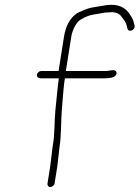

<svg xmlns="http://www.w3.org/2000/svg" viewBox="-20 -764 575 792"><path d="M184.7 8C194.2 8 203.9 0.9 205.1 -7L216.7 -80L225.9 -161C232.1 -190.4 232.5 -282.3 234.9 -308.5C236.2 -323.3 242.6 -408.1 245.1 -423.5L247.8 -441H412.8C436.7 -441 451.5 -445.2 457.4 -453.5C463.2 -461.8 462.2 -468.3 454.4 -473C447.2 -477.3 426.5 -471 417.6 -471H251.6L274.1 -613C278.8 -642.8 297.5 -677.2 314.7 -684C332.3 -695 349.9 -701.7 367.6 -704.2C396.6 -708.3 406.2 -713 429.9 -713C455.6 -715.8 473.2 -709.1 482.7 -693C493.9 -679.8 500.4 -668.4 502.4 -659L505.5 -647C508.8 -628.1 538.5 -638.9 535.2 -658L532.1 -670C527.6 -690.6 518.7 -699 509.1 -714C486.2 -741.2 452.9 -750.1 405.3 -740.5C396.2 -738.8 383 -736.7 365.6 -734C336.8 -729.5 317.6 -718.5 298.5 -710C269 -690.3 251.2 -658 244.1 -613L221.6 -471H149.6C141.7 -471 133.5 -463.9 132.2 -456C131 -448.1 136.9 -441 149.6 -441H222.6C221.4 -433.7 219.5 -417.3 216.8 -392L212.6 -349.5C210.9 -332.5 209.5 -318 208.2 -306C203.9 -264.4 206.6 -207 197.3 -161L187.4 -80L175.9 -7C174.6 0.9 180.6 8 189.5 8Z"/></svg>

Font: MewTooHand
Style: WideIta
Weight: 400
Designer: Mew Too, Robert Jablonski
Version: Version 0.77